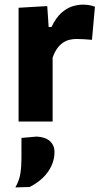

<svg xmlns="http://www.w3.org/2000/svg" viewBox="-20 -533 453 842"><path d="M61.5 0Q61.5 -53.7 61.5 -103.8Q61.5 -154 61.5 -216V-266Q61.5 -323.3 61.5 -381.3Q61.5 -439.4 61.5 -499L187.2 -506.3L193.4 -414.7H205.8Q225.3 -455.2 248.9 -476.3Q272.6 -497.4 297.2 -505.1Q321.7 -512.7 344 -512.7Q355.3 -512.7 369.5 -510.7Q383.8 -508.7 396.3 -503.5L383.3 -358.3Q364 -360 348.6 -361Q333.1 -362.1 315.3 -362.1Q301.4 -362.1 286.7 -358.9Q271.9 -355.8 258.1 -347Q244.2 -338.1 232 -322.1Q219.9 -306 210.8 -280.3V-208Q210.8 -152.1 210.8 -102.9Q210.8 -53.7 210.8 0ZM47.3 288.8Q64.8 258.3 69.4 227.7Q74.1 197.1 74.1 159.4Q74.1 137.5 74.1 115.5Q74.1 93.5 74.1 71.9L141 65.9Q179.6 68 199.3 86.3Q219 104.7 219 133.6Q219 165.1 205.8 193.9Q192.7 222.6 168.2 246.4Q143.7 270.2 109.4 287.2Z"/></svg>

Font: Commissioner Thin
Style: Regular
Weight: 100
Designer: Kostas Bartsokas
Foundry: Kostas Bartsokas
Version: Version 1.001;gftools[0.9.23]